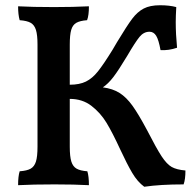

<svg xmlns="http://www.w3.org/2000/svg" viewBox="-20 -703 746 732"><path d="M687 -53Q687 -19 680 0Q591 0 530 9Q504 -10 484 -44Q464 -78 438 -134Q409 -197 386 -235Q363 -273 328.5 -299.5Q294 -326 246 -326V-144Q246 -106 252 -87Q258 -68 272 -60Q286 -52 313 -50Q319 -31 319 3Q264 0 188 0Q105 0 49 3Q49 -31 55 -50Q83 -52 97 -60Q111 -68 117 -87Q123 -106 123 -144V-533Q123 -570 117 -589Q111 -608 97 -616Q83 -624 55 -626Q49 -647 49 -679Q103 -676 186 -676Q259 -676 319 -679Q319 -644 312 -626Q285 -624 271 -616Q257 -608 251.5 -589Q246 -570 246 -533V-380Q283 -380 307.5 -392Q332 -404 353.5 -431Q375 -458 409 -513L426 -542Q464 -605 484 -631.5Q504 -658 528 -670.5Q552 -683 590 -683Q626 -683 652 -676Q650 -640 650 -619Q650 -573 655 -521Q623 -510 592 -512Q585 -551 575.5 -566.5Q566 -582 550 -582Q528 -582 512 -562.5Q496 -543 465 -490Q432 -435 412 -409Q392 -383 372 -370Q410 -365 436 -348.5Q462 -332 485 -300Q508 -268 540 -208Q577 -136 596.5 -106.5Q616 -77 634.5 -66.5Q653 -56 687 -53Z"/></svg>

Font: Vollkorn SC SemiBold
Style: Regular
Weight: 600
Designer: Friedrich Althausen
Foundry: Friedrich Althausen
Version: Version 4.015